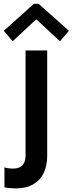

<svg xmlns="http://www.w3.org/2000/svg" viewBox="-52 -789 387 1022"><path d="M-28.3 208V101.6Q-11.2 108.4 18.6 108.4Q50.8 108.4 67.4 90.6Q84 72.8 84 40V-520.5H199.2V41Q199.2 91.8 181.2 130.6Q163.1 169.4 125.5 191.7Q87.9 213.9 32.2 213.9Q-0.5 213.9 -28.3 208ZM-31.7 -625 128.4 -768.6H153.8L314.9 -625L267.1 -569.3L143.1 -684.6H139.2L15.1 -569.3Z"/></svg>

Font: Reddit Sans Fudge SemiBold
Style: Regular
Weight: 600
Designer: Stephen Hutchings
Foundry: Reddit
Version: Version 1.011